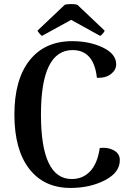

<svg xmlns="http://www.w3.org/2000/svg" viewBox="-20 -913 651 947"><path d="M362 -889 496 -762Q496 -758 488 -748.5Q480 -739 474 -736L331 -815L187 -736Q182 -739 174 -748.5Q166 -758 165 -762L299 -889Q308 -893 330.5 -893Q353 -893 362 -889ZM328 14Q197 14 124 -80.5Q51 -175 51 -348Q51 -521 126 -615.5Q201 -710 336 -710Q422 -710 487.5 -678.5Q553 -647 553 -596Q553 -568 527.5 -548Q502 -528 458 -529Q443 -666 338 -666Q182 -666 182 -348Q182 -30 334 -30Q389 -30 425 -68.5Q461 -107 472 -183Q510 -188 540.5 -172Q571 -156 571 -123Q571 -62 497.5 -24Q424 14 328 14Z"/></svg>

Font: Arima Koshi Semi Bold
Style: Regular
Weight: 600
Designer: Joana Correia and Natanael Gama
Foundry: NDISCOVER
Version: Version 1.019;PS 001.019;hotconv 1.0.88;makeotf.lib2.5.64775